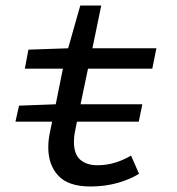

<svg xmlns="http://www.w3.org/2000/svg" viewBox="-20 -664 640 696"><path d="M36 -223 49 -281 182 -286 208 -415H70L83 -484L227 -489L271 -644H347L315 -489H547L532 -415H299L272 -286H496L483 -223H259L253 -193Q250 -179 249 -169.5Q248 -160 248 -150Q248 -105 271 -85Q294 -65 333 -65Q368 -65 399 -75Q430 -85 455 -100L484 -34Q452 -14 406.5 -1Q361 12 308 12Q228 12 191.5 -27Q155 -66 155 -130Q155 -146 157 -161Q159 -176 163 -194L169 -223Z"/></svg>

Font: Source Code Pro Medium
Style: Italic
Weight: 500
Italic angle: -11°
Monospace: yes
Designer: Paul D. Hunt, Teo Tuominen
Foundry: Adobe Systems Incorporated
Version: Version 1.050;PS 1.000;hotconv 16.6.51;makeotf.lib2.5.65220